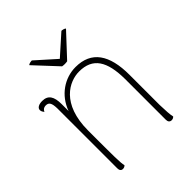

<svg xmlns="http://www.w3.org/2000/svg" viewBox="-192 -812 945 945"><g transform="rotate(-45 281.0 -339.5)"><path d="M301 -561 411 -679C405 -685 393 -687 387 -687L284 -595L181 -687C175 -687 159 -685 156 -679L266 -561C278 -559 289 -559 301 -561ZM471 -87V-297C471 -437 420 -512 310 -512C234 -512 162 -464 133 -383V-431C133 -483 117 -510 76 -510C52 -510 36 -501 36 -486C36 -479 39 -472 46 -464C53 -480 65 -482 73 -482C94 -482 102 -469 103 -432V-14C103 0 109 8 121 8C130 8 135 4 139 0C133 -24 133 -59 133 -247C133 -433 239 -484 307 -484C402 -484 440 -422 441 -298V-14C441 0 448 8 460 8C469 8 474 4 478 0C474 -16 472 -47 471 -87Z"/></g></svg>

Font: Arima Koshi Thin
Style: Regular
Weight: 250
Designer: Joana Correia and Natanael Gama
Foundry: NDISCOVER
Version: Version 1.019;PS 001.019;hotconv 1.0.88;makeotf.lib2.5.64775